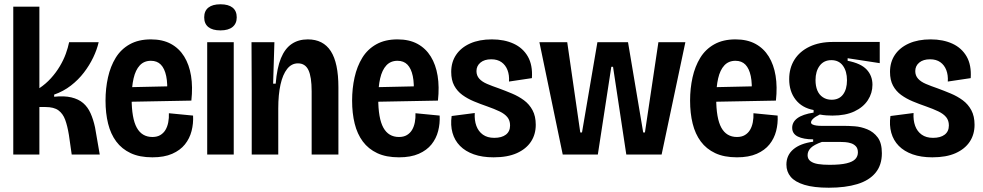

<svg xmlns="http://www.w3.org/2000/svg" viewBox="-20 -722 4592 897"><path d="M42 0V-691H164V-310Q194 -330 218 -356.5Q242 -383 259.5 -412.5Q277 -442 287.5 -471Q298 -500 303 -525H441Q433 -490 415.5 -453.5Q398 -417 372 -383Q346 -349 311 -322Q276 -295 233 -280V-270Q280 -275 313.5 -267Q347 -259 368.5 -240.5Q390 -222 403 -193Q416 -164 424 -127L446 0H315L302 -91Q295 -134 284.5 -162.5Q274 -191 253 -206.5Q232 -222 192 -222H164V0Z M692 13Q632 13 590.5 -6.5Q549 -26 523 -61Q497 -96 485 -144.5Q473 -193 473 -252Q473 -309 484.5 -360.5Q496 -412 520.5 -452Q545 -492 586 -515Q627 -538 685 -538Q740 -538 778.5 -517Q817 -496 840.5 -458Q864 -420 872.5 -368Q881 -316 874 -252L555 -246V-314L782 -319L760 -277Q764 -331 756.5 -366.5Q749 -402 731.5 -420Q714 -438 685 -438Q653 -438 633 -416.5Q613 -395 604 -355.5Q595 -316 595 -263Q595 -169 619 -125.5Q643 -82 692 -82Q714 -82 729 -91Q744 -100 753 -115Q762 -130 766 -150.5Q770 -171 769 -193L882 -182Q884 -145 875 -110Q866 -75 844 -47.5Q822 -20 784.5 -3.5Q747 13 692 13Z M948 0V-525H1072V0ZM1010 -580Q973 -580 953.5 -595.5Q934 -611 934 -641Q934 -671 953.5 -686.5Q973 -702 1010 -702Q1047 -702 1066.5 -686.5Q1086 -671 1086 -641Q1086 -612 1066.5 -596Q1047 -580 1010 -580Z M1156 0V-300L1155 -525H1262L1256 -331H1268Q1274 -405 1292.5 -450Q1311 -495 1342.5 -516.5Q1374 -538 1418 -538Q1490 -538 1525.5 -483Q1561 -428 1561 -314V0H1436V-295Q1436 -363 1421 -394.5Q1406 -426 1372 -426Q1342 -426 1321.5 -400Q1301 -374 1290.5 -327Q1280 -280 1280 -215V0Z M1844 13Q1784 13 1742.5 -6.5Q1701 -26 1675 -61Q1649 -96 1637 -144.5Q1625 -193 1625 -252Q1625 -309 1636.5 -360.5Q1648 -412 1672.5 -452Q1697 -492 1738 -515Q1779 -538 1837 -538Q1892 -538 1930.5 -517Q1969 -496 1992.5 -458Q2016 -420 2024.5 -368Q2033 -316 2026 -252L1707 -246V-314L1934 -319L1912 -277Q1916 -331 1908.5 -366.5Q1901 -402 1883.5 -420Q1866 -438 1837 -438Q1805 -438 1785 -416.5Q1765 -395 1756 -355.5Q1747 -316 1747 -263Q1747 -169 1771 -125.5Q1795 -82 1844 -82Q1866 -82 1881 -91Q1896 -100 1905 -115Q1914 -130 1918 -150.5Q1922 -171 1921 -193L2034 -182Q2036 -145 2027 -110Q2018 -75 1996 -47.5Q1974 -20 1936.5 -3.5Q1899 13 1844 13Z M2286 13Q2233 13 2193.5 -1Q2154 -15 2129 -40.5Q2104 -66 2094 -101.5Q2084 -137 2090 -180L2198 -194Q2196 -160 2205.5 -134Q2215 -108 2236 -93Q2257 -78 2289 -78Q2324 -78 2343.5 -93Q2363 -108 2363 -136Q2363 -159 2350.5 -174.5Q2338 -190 2314 -201.5Q2290 -213 2256 -225Q2224 -236 2194 -248.5Q2164 -261 2140 -278.5Q2116 -296 2102 -322Q2088 -348 2088 -386Q2088 -432 2111 -466Q2134 -500 2176.5 -519Q2219 -538 2278 -538Q2336 -538 2379.5 -518Q2423 -498 2446 -458Q2469 -418 2465 -357L2358 -341Q2360 -371 2351 -394.5Q2342 -418 2323 -431.5Q2304 -445 2275 -445Q2243 -445 2224.5 -429.5Q2206 -414 2206 -390Q2206 -369 2219 -354.5Q2232 -340 2255.5 -330Q2279 -320 2311 -309Q2341 -298 2372 -285Q2403 -272 2428 -253.5Q2453 -235 2468 -207Q2483 -179 2483 -139Q2483 -94 2460.5 -60Q2438 -26 2394.5 -6.5Q2351 13 2286 13Z M2609 0 2500 -525H2630L2691 -103H2699L2771 -525H2914L2985 -103H2993L3056 -525H3182L3071 0H2906L2844 -410H2836L2773 0Z M3423 13Q3363 13 3321.5 -6.5Q3280 -26 3254 -61Q3228 -96 3216 -144.5Q3204 -193 3204 -252Q3204 -309 3215.5 -360.5Q3227 -412 3251.5 -452Q3276 -492 3317 -515Q3358 -538 3416 -538Q3471 -538 3509.5 -517Q3548 -496 3571.5 -458Q3595 -420 3603.5 -368Q3612 -316 3605 -252L3286 -246V-314L3513 -319L3491 -277Q3495 -331 3487.5 -366.5Q3480 -402 3462.5 -420Q3445 -438 3416 -438Q3384 -438 3364 -416.5Q3344 -395 3335 -355.5Q3326 -316 3326 -263Q3326 -169 3350 -125.5Q3374 -82 3423 -82Q3445 -82 3460 -91Q3475 -100 3484 -115Q3493 -130 3497 -150.5Q3501 -171 3500 -193L3613 -182Q3615 -145 3606 -110Q3597 -75 3575 -47.5Q3553 -20 3515.5 -3.5Q3478 13 3423 13Z M3852 155Q3782 155 3738 141.5Q3694 128 3674 104Q3654 80 3654 47Q3654 3 3686.5 -24.5Q3719 -52 3779 -60V-71Q3734 -71 3707.5 -84Q3681 -97 3681 -125Q3681 -152 3705.5 -170Q3730 -188 3781 -196V-208Q3727 -218 3697 -256.5Q3667 -295 3667 -352Q3667 -404 3691.5 -443Q3716 -482 3762 -504Q3808 -526 3871 -526H4090V-427L3940 -450V-438Q4002 -426 4029 -397Q4056 -368 4056 -326Q4056 -287 4034.5 -254Q4013 -221 3971.5 -201.5Q3930 -182 3869 -182Q3856 -182 3841 -183Q3826 -184 3810 -187Q3789 -177 3779 -167.5Q3769 -158 3769 -150Q3769 -144 3776 -140.5Q3783 -137 3794 -135.5Q3805 -134 3818 -134H3925Q3944 -134 3973 -132Q4002 -130 4031.5 -118Q4061 -106 4080.5 -80Q4100 -54 4100 -6Q4100 49 4070.5 85Q4041 121 3985.5 138Q3930 155 3852 155ZM3855 48Q3906 48 3935 41Q3964 34 3976 21Q3988 8 3988 -10Q3988 -28 3979 -38Q3970 -48 3956.5 -52.5Q3943 -57 3928.5 -58Q3914 -59 3903 -59H3820Q3783 -46 3768 -31Q3753 -16 3753 3Q3753 21 3766.5 31Q3780 41 3802.5 44.5Q3825 48 3855 48ZM3865 -256Q3900 -256 3918.5 -280.5Q3937 -305 3937 -347Q3937 -389 3918 -415Q3899 -441 3864 -441Q3829 -441 3809.5 -415Q3790 -389 3790 -348Q3790 -320 3798.5 -299.5Q3807 -279 3824.5 -267.5Q3842 -256 3865 -256Z M4336 13Q4283 13 4243.5 -1Q4204 -15 4179 -40.5Q4154 -66 4144 -101.5Q4134 -137 4140 -180L4248 -194Q4246 -160 4255.5 -134Q4265 -108 4286 -93Q4307 -78 4339 -78Q4374 -78 4393.5 -93Q4413 -108 4413 -136Q4413 -159 4400.5 -174.5Q4388 -190 4364 -201.5Q4340 -213 4306 -225Q4274 -236 4244 -248.5Q4214 -261 4190 -278.5Q4166 -296 4152 -322Q4138 -348 4138 -386Q4138 -432 4161 -466Q4184 -500 4226.5 -519Q4269 -538 4328 -538Q4386 -538 4429.5 -518Q4473 -498 4496 -458Q4519 -418 4515 -357L4408 -341Q4410 -371 4401 -394.5Q4392 -418 4373 -431.5Q4354 -445 4325 -445Q4293 -445 4274.5 -429.5Q4256 -414 4256 -390Q4256 -369 4269 -354.5Q4282 -340 4305.5 -330Q4329 -320 4361 -309Q4391 -298 4422 -285Q4453 -272 4478 -253.5Q4503 -235 4518 -207Q4533 -179 4533 -139Q4533 -94 4510.5 -60Q4488 -26 4444.5 -6.5Q4401 13 4336 13Z"/></svg>

Font: Bricolage Grotesque 72pt SemiCondensed SemiBold
Style: Regular
Weight: 600
Width: 4
Designer: Mathieu Triay
Foundry: Atelier Triay
Version: Version 1.001;gftools[0.9.33.dev8+g029e19f]